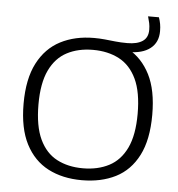

<svg xmlns="http://www.w3.org/2000/svg" viewBox="-52 -763 760 819"><g transform="rotate(5 328.0 -353.5)"><path d="M328 7Q245.5 7 183.8 -25Q122 -57 87.2 -124.2Q52.5 -191.5 52.5 -297Q52.5 -403 87.5 -470.5Q122.5 -538 184.5 -570Q246.5 -602 328 -602Q351.5 -602 373.8 -599.8Q396 -597.5 419.5 -595Q443 -592.5 470.5 -592.5Q512.5 -592.5 535.8 -608Q559 -623.5 559 -657Q559 -673 556.2 -686Q553.5 -699 549 -714H595.5Q600.5 -699.5 603 -686Q605.5 -672.5 605.5 -655Q605.5 -607 572.2 -581Q539 -555 477.5 -555V-567Q536 -535 569.8 -468.8Q603.5 -402.5 603.5 -297Q603.5 -190 569 -122.8Q534.5 -55.5 472.5 -24.2Q410.5 7 328 7ZM328 -44Q392 -44 440 -69Q488 -94 514.5 -149.2Q541 -204.5 541 -295.5Q541 -388.5 514.5 -444.5Q488 -500.5 440 -525.8Q392 -551 328 -551Q264.5 -551 216.8 -526Q169 -501 142.5 -445.8Q116 -390.5 116 -299.5Q116 -206.5 142.5 -150.2Q169 -94 216.8 -69Q264.5 -44 328 -44Z"/></g></svg>

Font: Encode Sans SC SemiExpanded Light
Style: Regular
Weight: 300
Width: 6
Designer: Multiple Designers
Foundry: Impallari Type
Version: Version 3.002